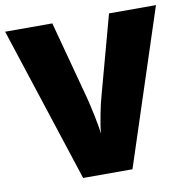

<svg xmlns="http://www.w3.org/2000/svg" viewBox="-80 -792 854 870"><g transform="rotate(-10 347.0 -357.0)"><path d="M694 -714H478L379 -350C367 -309 351 -224 347 -184C344 -224 324 -311 314 -352L217 -714H0L233 0H460Z"/></g></svg>

Font: Noto Sans Gujarati Black
Style: Regular
Weight: 900
Designer: Jelle Bosma - Monotype Design Team, Universal Thirst
Foundry: Monotype Imaging Inc.
Version: Version 2.106